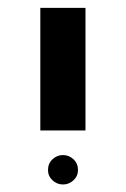

<svg xmlns="http://www.w3.org/2000/svg" viewBox="-20 -624 328 500"><path d="M202.6 -603.5V-284.2H85V-603.5ZM105 -181.2Q105 -198.2 116.7 -209.2Q128.4 -220.2 144 -220.2Q159.7 -220.2 171.4 -209.2Q183.1 -198.2 183.1 -181.2Q183.1 -165.5 171.4 -154.5Q159.7 -143.6 144 -143.6Q128.4 -143.6 116.7 -154.5Q105 -165.5 105 -181.2Z"/></svg>

Font: Arimo SemiBold
Style: Regular
Weight: 600
Designer: Steve Matteson
Foundry: Monotype Imaging Inc.
Version: Version 1.33